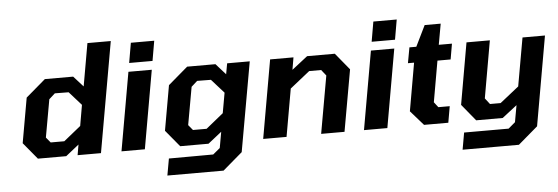

<svg xmlns="http://www.w3.org/2000/svg" viewBox="-55 -914 3708 1277"><g transform="rotate(-5 1799.0 -275.0)"><path d="M167 0 75 -111 128 -411 259 -523H448L512 -452L562 -737H718L588 0H432L444 -70L356 0ZM261 -100H352L466 -192L490 -331L409 -422L317 -423L277 -387L232 -135Z M827 -581 850 -714H1006L983 -581ZM725 0 817 -523H973L881 0Z M1015 187 1035 75 1331 74 1378 35 1397 -72 1306 0H1117L1025 -111L1078 -411L1209 -523H1398L1463 -450L1476 -522H1627L1521 75L1390 187ZM1211 -100H1302L1418 -194L1442 -329L1359 -422L1267 -423L1227 -387L1182 -135Z M1671 0 1763 -523H1919L1905 -441L2010 -523H2195L2287 -411L2214 0H2058L2126 -384L2095 -423H2015L1883 -318L1827 0Z M2446 -581 2469 -714H2625L2602 -581ZM2344 0 2436 -523H2592L2500 0Z M2745 0 2659 -98 2715 -418H2674L2693 -522H2739L2807 -661H2914L2889 -522H2977L2959 -418H2871L2823 -144L2850 -109H2926L2907 0Z M2986 187 3006 74H3303L3349 35L3369 -77L3270 0H3093L3002 -111L3074 -522H3230L3163 -140L3194 -100H3265L3391 -200L3448 -522H3598L3493 75L3362 187Z"/></g></svg>

Font: Tomorrow SemiBold
Style: Italic
Weight: 600
Italic angle: -10°
Designer: Tony de Marco, Monica Rizzolli
Foundry: Just in Type
Version: Version 2.002